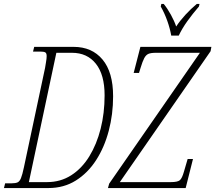

<svg xmlns="http://www.w3.org/2000/svg" viewBox="-42 -951 1089 971"><path d="M-22 0 -16 -24H18Q36 -24 46.5 -28.5Q57 -33 64 -50Q71 -67 79 -105L186 -608Q187 -616 190.5 -635.5Q194 -655 194 -667Q194 -682 187 -686Q180 -690 165 -690H125L131 -714H330Q423 -714 476.5 -650Q530 -586 530 -464Q530 -373 508 -289.5Q486 -206 444 -141Q402 -76 341.5 -38Q281 0 203 0ZM196 -30Q264 -30 318 -64.5Q372 -99 409.5 -160Q447 -221 467 -300Q487 -379 487 -469Q487 -573 443 -628.5Q399 -684 322 -684H243L104 -30ZM504 0 510 -22 969 -684H746Q721 -684 708.5 -678.5Q696 -673 687.5 -657Q679 -641 669 -608L661 -582H634L668 -714H1027L1023 -692L564 -30H822Q857 -30 868 -40Q879 -50 888 -82L907 -147H934L897 0ZM824 -771Q818 -806 804 -845.5Q790 -885 771 -918L774 -931H786Q805 -908 822.5 -876Q840 -844 849 -817Q868 -846 895.5 -876Q923 -906 953 -931H967L964 -918Q932 -881 905.5 -844Q879 -807 862 -771Z"/></svg>

Font: Noto Serif ExtraCondensed ExtraLight
Style: Italic
Weight: 200
Width: 2
Italic angle: -12°
Designer: Monotype Design Team
Foundry: Monotype Imaging Inc.
Version: Version 2.014; ttfautohint (v1.8.4.7-5d5b)